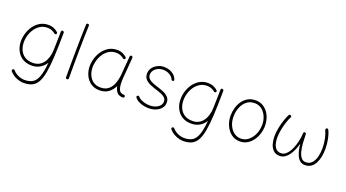

<svg xmlns="http://www.w3.org/2000/svg" viewBox="-63 -1347 4054 2250"><g transform="rotate(20 1964.0 -222.0)"><path d="M286.6 -24.9Q369.6 -24.9 416.7 -88.9Q463.9 -152.8 466.3 -255.9L471.7 -483.9Q472.2 -488.3 474.6 -491.7Q478.5 -498.5 485.8 -499Q488.3 -499.5 490.7 -499Q496.1 -498.5 500.5 -494.6Q505.4 -490.7 506.8 -484.4Q506.8 -484.4 506.8 -484.4Q507.3 -483.9 507.3 -482.9Q507.3 -481.4 507.3 -479V-477.5Q505.9 -309.1 499.8 -187.7Q493.7 -66.4 479.5 15.1Q465.3 96.7 438.7 144.3Q412.1 191.9 369.6 212.4Q327.1 232.9 264.6 232.9Q221.2 232.9 173.8 212.6Q126.5 192.4 90.8 152.8Q85.9 147.5 86.2 139.6Q86.4 131.8 91.3 127Q96.7 122.1 104.5 122.6Q112.3 123 116.7 128.4Q146.5 162.6 186.5 179.4Q226.6 196.3 263.7 196.3Q326.7 196.3 366.2 170.9Q405.8 145.5 427.5 83.3Q449.2 21 459 -89.4Q431.6 -43.9 387.5 -17.3Q343.3 9.3 283.7 9.3Q215.3 9.3 168.7 -20.3Q122.1 -49.8 97.2 -98.9Q72.3 -147.9 69.8 -205.6Q67.9 -257.3 82.8 -310.3Q97.7 -363.3 128.7 -407.7Q159.7 -452.1 205.3 -479.2Q251 -506.3 310.1 -506.3Q348.6 -506.3 379.2 -492.9Q409.7 -479.5 430.7 -460Q435.5 -455.1 435.5 -447.5Q435.5 -439.9 430.2 -435.1Q424.8 -430.7 417 -431.4Q409.2 -432.1 404.8 -437.5Q389.6 -450.2 365.7 -460.7Q341.8 -471.2 310.5 -471.2Q260.3 -471.2 221.2 -447.3Q182.1 -423.3 155.8 -384Q129.4 -344.7 116.7 -297.9Q104 -251 106 -205.1Q108.4 -155.8 128.7 -114.7Q148.9 -73.7 188.2 -49.3Q227.5 -24.9 286.6 -24.9Z M739.3 -676.8Q746.6 -676.8 751.5 -671.4Q756.3 -666 755.9 -658.2Q752.9 -595.7 751.2 -512.7Q749.5 -429.7 748.5 -338.6Q747.6 -247.6 747.3 -159.9Q747.1 -72.3 747.1 0Q747.1 17.6 729 17.6Q721.7 17.6 716.6 12.5Q711.4 7.3 711.4 0Q711.4 -72.3 711.7 -160.2Q711.9 -248 713.1 -339.1Q714.4 -430.2 716.1 -513.7Q717.8 -597.2 720.7 -660.2Q720.7 -667.5 726.1 -672.4Q731.4 -677.2 739.3 -676.8Z M1130.4 -24.9Q1192.4 -24.9 1230 -57.6Q1267.6 -90.3 1286.1 -143.3Q1304.7 -196.3 1309.6 -255.9L1328.1 -483.9Q1329.1 -490.7 1334.5 -495.4Q1339.8 -500 1347.2 -499Q1354 -498.5 1359.1 -492.4Q1364.3 -486.3 1363.8 -479L1345.7 -251Q1344.7 -238.8 1343.3 -227.1Q1339.8 -184.6 1341.8 -143.1Q1344.2 -101.1 1358.9 -70.6Q1373.5 -40 1419.9 -39.1Q1434.6 -37.1 1435.1 -22Q1435.5 -14.6 1430.2 -9.5Q1424.8 -4.4 1417.5 -4.4Q1364.7 -4.4 1341.1 -35.2Q1317.4 -65.9 1310.1 -107.9Q1285.6 -56.6 1241.9 -23.2Q1198.2 10.3 1130.9 10.3Q1067.9 10.3 1023.4 -19.5Q979 -49.3 954.6 -98.6Q930.2 -147.9 927.2 -205.6Q925.3 -256.8 940.2 -309.8Q955.1 -362.8 986.1 -407.5Q1017.1 -452.1 1062.7 -479.2Q1108.4 -506.3 1167.5 -506.3Q1206.5 -506.3 1236.3 -492.7Q1266.1 -479 1286.6 -460Q1291.5 -455.1 1291.5 -447.3Q1291.5 -439.5 1286.1 -435.1Q1281.2 -430.7 1273.4 -431.4Q1265.6 -432.1 1261.2 -437.5Q1246.1 -450.2 1222.7 -460.7Q1199.2 -471.2 1168 -471.2Q1117.7 -471.2 1078.6 -447.3Q1039.6 -423.3 1013.2 -383.8Q986.8 -344.2 974.4 -297.4Q961.9 -250.5 963.9 -205.1Q966.3 -155.8 985.8 -114.7Q1005.4 -73.7 1041.7 -49.3Q1078.1 -24.9 1130.4 -24.9Z M1908.2 -390.1Q1903.3 -386.2 1896.5 -386.7Q1889.6 -387.2 1884.8 -393.1Q1871.1 -427.7 1835 -449.7Q1798.8 -471.7 1751 -471.7Q1715.3 -471.7 1686.3 -457Q1657.2 -442.4 1640.1 -418.2Q1623 -394 1623 -365.7Q1623 -334 1644.3 -313.7Q1665.5 -293.5 1697.5 -281Q1729.5 -268.6 1761.2 -258.8Q1795.9 -248.5 1833.3 -233.4Q1870.6 -218.3 1896.5 -192.1Q1922.4 -166 1922.4 -123.5Q1922.4 -84.5 1898.4 -54.2Q1874.5 -23.9 1833.7 -6.8Q1793 10.3 1742.7 10.3Q1689.9 10.3 1639.9 -8.3Q1589.8 -26.9 1567.9 -59.1Q1558.6 -72.8 1572.3 -83Q1578.1 -86.9 1584.5 -85.7Q1590.8 -84.5 1594.7 -80.6Q1606.9 -64 1631.6 -51.3Q1656.2 -38.6 1686.3 -31.7Q1716.3 -24.9 1745.1 -24.9Q1807.6 -24.9 1847.4 -53.5Q1887.2 -82 1887.2 -123Q1887.2 -153.8 1866.5 -172.9Q1845.7 -191.9 1814.5 -203.9Q1783.2 -215.8 1752.4 -225.1Q1716.8 -235.8 1678.7 -251.5Q1640.6 -267.1 1614.3 -294.2Q1587.9 -321.3 1587.9 -365.7Q1587.9 -404.8 1610.4 -436.8Q1632.8 -468.8 1670.2 -487.8Q1707.5 -506.8 1752 -506.8Q1807.6 -506.8 1850.6 -481.9Q1893.6 -457 1911.1 -413.6Q1916 -407.7 1914.8 -400.9Q1913.6 -394 1908.2 -390.1Z M2276.9 -24.9Q2359.9 -24.9 2407 -88.9Q2454.1 -152.8 2456.5 -255.9L2461.9 -483.9Q2462.4 -488.3 2464.8 -491.7Q2468.8 -498.5 2476.1 -499Q2478.5 -499.5 2481 -499Q2486.3 -498.5 2490.7 -494.6Q2495.6 -490.7 2497.1 -484.4Q2497.1 -484.4 2497.1 -484.4Q2497.6 -483.9 2497.6 -482.9Q2497.6 -481.4 2497.6 -479V-477.5Q2496.1 -309.1 2490 -187.7Q2483.9 -66.4 2469.7 15.1Q2455.6 96.7 2429 144.3Q2402.3 191.9 2359.9 212.4Q2317.4 232.9 2254.9 232.9Q2211.4 232.9 2164.1 212.6Q2116.7 192.4 2081.1 152.8Q2076.2 147.5 2076.4 139.6Q2076.7 131.8 2081.5 127Q2086.9 122.1 2094.7 122.6Q2102.5 123 2106.9 128.4Q2136.7 162.6 2176.8 179.4Q2216.8 196.3 2253.9 196.3Q2316.9 196.3 2356.4 170.9Q2396 145.5 2417.7 83.3Q2439.5 21 2449.2 -89.4Q2421.9 -43.9 2377.7 -17.3Q2333.5 9.3 2273.9 9.3Q2205.6 9.3 2158.9 -20.3Q2112.3 -49.8 2087.4 -98.9Q2062.5 -147.9 2060.1 -205.6Q2058.1 -257.3 2073 -310.3Q2087.9 -363.3 2118.9 -407.7Q2149.9 -452.1 2195.6 -479.2Q2241.2 -506.3 2300.3 -506.3Q2338.9 -506.3 2369.4 -492.9Q2399.9 -479.5 2420.9 -460Q2425.8 -455.1 2425.8 -447.5Q2425.8 -439.9 2420.4 -435.1Q2415 -430.7 2407.2 -431.4Q2399.4 -432.1 2395 -437.5Q2379.9 -450.2 2356 -460.7Q2332 -471.2 2300.8 -471.2Q2250.5 -471.2 2211.4 -447.3Q2172.4 -423.3 2146 -384Q2119.6 -344.7 2106.9 -297.9Q2094.2 -251 2096.2 -205.1Q2098.6 -155.8 2118.9 -114.7Q2139.2 -73.7 2178.5 -49.3Q2217.8 -24.9 2276.9 -24.9Z M2893.6 -506.3Q2943.8 -506.3 2981.9 -485.1Q3020 -463.9 3045.9 -428.5Q3071.8 -393.1 3084.7 -349.9Q3097.7 -306.6 3097.7 -262.7Q3097.7 -213.9 3083 -165.3Q3068.4 -116.7 3040.3 -77.1Q3012.2 -37.6 2971.9 -13.7Q2931.6 10.3 2880.4 10.3Q2817.4 10.3 2771.7 -25.1Q2726.1 -60.5 2701.4 -117.2Q2676.8 -173.8 2676.8 -237.3Q2676.8 -286.6 2690.4 -334.5Q2704.1 -382.3 2731.2 -421.1Q2758.3 -460 2798.8 -483.2Q2839.4 -506.3 2893.6 -506.3ZM2893.6 -471.2Q2835.4 -471.2 2795.2 -438.2Q2754.9 -405.3 2733.9 -352.1Q2712.9 -298.8 2712.9 -237.3Q2712.9 -179.7 2734.1 -131.3Q2755.4 -83 2793.2 -54Q2831.1 -24.9 2880.4 -24.9Q2934.1 -24.9 2975.1 -59.1Q3016.1 -93.3 3039.3 -147.7Q3062.5 -202.1 3062.5 -262.7Q3062.5 -316.4 3042.2 -364Q3022 -411.6 2984.1 -441.4Q2946.3 -471.2 2893.6 -471.2Z M3339.4 -480.5Q3353.5 -472.2 3345.7 -457Q3332 -432.1 3316.4 -386.2Q3300.8 -340.3 3289.8 -286.1Q3278.8 -231.9 3278.8 -180.7Q3278.8 -139.2 3288.8 -103.8Q3298.8 -68.4 3321.3 -46.6Q3343.8 -24.9 3381.8 -24.9Q3413.1 -24.9 3438.7 -45.9Q3464.4 -66.9 3483.9 -101.1Q3503.4 -135.3 3516.8 -176.3Q3530.3 -217.3 3537.6 -258.3Q3544.9 -299.3 3545.4 -332.5Q3547.4 -351.1 3563 -350.1Q3579.6 -349.1 3579.6 -332.5Q3580.6 -282.2 3584 -228.3Q3587.4 -174.3 3598.4 -128.2Q3609.4 -82 3631.3 -53.5Q3653.3 -24.9 3690.4 -24.9Q3737.3 -24.9 3765.9 -56.4Q3794.4 -87.9 3807.4 -138.2Q3820.3 -188.5 3820.3 -245.6Q3820.3 -303.2 3808.3 -360.4Q3796.4 -417.5 3777.8 -456.5Q3775.4 -463.9 3777.1 -470.7Q3778.8 -477.5 3786.1 -481Q3802.2 -487.8 3809.6 -472.7Q3831.1 -430.7 3843 -371.3Q3855 -312 3855 -250Q3855 -201.2 3846.2 -154.8Q3837.4 -108.4 3818.4 -71Q3799.3 -33.7 3768.3 -11.7Q3737.3 10.3 3692.9 10.3Q3656.7 10.3 3632.3 -8.8Q3607.9 -27.8 3592.8 -59.3Q3577.6 -90.8 3569.1 -129.4Q3560.5 -168 3556.6 -206.5Q3546.9 -169.4 3531 -131.1Q3515.1 -92.8 3492.9 -60.8Q3470.7 -28.8 3441.9 -9.3Q3413.1 10.3 3377.9 10.3Q3328.6 10.3 3298.8 -17.8Q3269 -45.9 3255.9 -90.1Q3242.7 -134.3 3242.7 -182.6Q3242.7 -235.8 3254.2 -292.7Q3265.6 -349.6 3282.2 -398.2Q3298.8 -446.8 3314.5 -474.6Q3323.7 -490.7 3339.4 -480.5Z"/></g></svg>

Font: Mikhak-DS2-FD ExtraLight
Style: Regular
Weight: 200
Designer: Amin Abedi
Version: Version 3.2